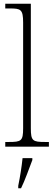

<svg xmlns="http://www.w3.org/2000/svg" viewBox="-20 -780 288 1021"><path d="M8 0H240V-25H221C154 -25 144 -30 144 -98V-760H8V-735H34C90 -735 103 -730 103 -660V-98C103 -30 93 -25 26 -25H8ZM77 208V221H92C112 181 136 113 152 71V61H100C95 109 87 159 77 208Z"/></svg>

Font: Noto Serif Hebrew SemiCondensed ExtraLight
Style: Regular
Weight: 200
Width: 4
Designer: Monotype Design Team
Foundry: Monotype Imaging Inc.
Version: Version 2.004